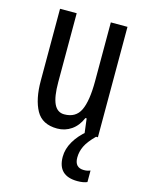

<svg xmlns="http://www.w3.org/2000/svg" viewBox="-115 -608 686 902"><g transform="rotate(15 228.0 -156.5)"><path d="M391 -537V0H326L317 -72H311Q294 -32 263.5 -11Q233 10 195 10Q122 10 92.5 -43.5Q63 -97 63 -187V-537H144V-202Q144 -131 160 -97Q176 -63 210 -63Q266 -63 288 -109Q310 -155 310 -251V-537ZM322 117Q322 166 367 166Q378 166 385.5 164Q393 162 398 160V216Q380 224 351 224Q255 224 255 131Q255 93 276.5 56Q298 19 336 -12L382 0Q348 34 335 61Q322 88 322 117Z"/></g></svg>

Font: Noto Sans Khmer ExtraCondensed
Style: Regular
Weight: 400
Width: 2
Designer: Danh Hong and the Monotype Design Team
Foundry: Monotype Imaging Inc.
Version: Version 2.004; ttfautohint (v1.8.4.7-5d5b)